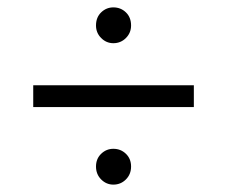

<svg xmlns="http://www.w3.org/2000/svg" viewBox="-20 -610 615 520"><path d="M70 -320V-379H505V-320ZM287 -110Q268 -110 254 -124Q240 -138 240 -159Q240 -180 254 -193.5Q268 -207 287 -207Q307 -207 321 -193.5Q335 -180 335 -159Q335 -138 321 -124Q307 -110 287 -110ZM287 -493Q268 -493 254 -507Q240 -521 240 -541Q240 -563 254 -576.5Q268 -590 287 -590Q307 -590 321 -576.5Q335 -563 335 -541Q335 -521 321 -507Q307 -493 287 -493Z"/></svg>

Font: Montserrat Thin
Style: Regular
Weight: 400
Version: Version 9.000